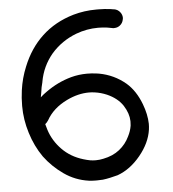

<svg xmlns="http://www.w3.org/2000/svg" viewBox="-55 -839 802 892"><g transform="rotate(-5 346.0 -393.5)"><path d="M255.9 -382.8Q189.5 -350.6 159.2 -295.9Q152.3 -285.2 144.5 -279.3Q148.4 -264.6 152.3 -252Q168.9 -200.2 208.5 -159.7Q248 -119.1 306.6 -101.6Q322.3 -96.7 337.9 -93.8Q350.6 -91.8 362.3 -91.8Q363.3 -91.8 365.2 -91.8Q381.8 -91.8 399.4 -95.7Q444.3 -104.5 475.1 -128.9Q505.9 -153.3 522.5 -188.5Q535.2 -212.9 539.1 -238.3Q540 -246.1 540 -255.9Q540 -257.8 540 -259.8Q539.1 -294.9 515.6 -332Q491.2 -369.1 442.4 -390.6Q415 -402.3 386.7 -406.2Q373 -408.2 359.4 -408.2Q308.6 -408.2 255.9 -382.8ZM319.3 -774.4Q371.1 -789.1 425.8 -789.1Q427.7 -789.1 430.7 -789.1Q434.6 -789.1 438.5 -789.1Q465.8 -789.1 495.1 -785.2L505.9 -783.2H508.8Q527.3 -780.3 538.1 -765.6Q546.9 -753.9 546.9 -739.3Q545.9 -736.3 545.9 -733.4Q543 -715.8 529.3 -705.1Q517.6 -696.3 503.9 -696.3Q501 -695.3 497.1 -696.3Q484.4 -699.2 470.7 -701.2Q449.2 -704.1 427.7 -704.1Q375 -704.1 325.2 -685.5Q255.9 -659.2 208 -604.5Q161.1 -548.8 148.4 -476.6V-475.6Q141.6 -451.2 138.7 -426.8Q136.7 -416 134.8 -405.3Q148.4 -418 164.1 -428.7Q219.7 -468.8 283.2 -486.3Q319.3 -496.1 358.4 -496.1Q379.9 -496.1 401.4 -493.2L415 -491.2Q483.4 -478.5 537.1 -433.6Q580.1 -396.5 604.5 -332Q623 -283.2 624 -239.3Q624 -225.6 622.1 -211.9Q613.3 -150.4 565.9 -92.8Q518.6 -35.2 459 -13.7Q440.4 -8.8 422.9 -4.9Q405.3 -1 388.7 1Q375 2 361.3 2Q358.4 2 354.5 2Q338.9 2 323.2 0Q260.7 -8.8 209 -44.9Q157.2 -81.1 120.1 -130.9Q84 -182.6 64.5 -246.1Q44.9 -308.6 44.9 -372.1V-373Q44.9 -410.2 49.8 -445.3Q57.6 -502 79.1 -553.7Q112.3 -636.7 171.9 -692.4Q232.4 -749 319.3 -774.4Z"/></g></svg>

Font: sage sans
Style: Regular
Weight: 400
Version: Version 001.032